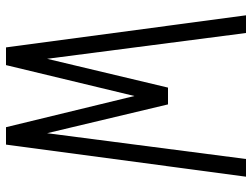

<svg xmlns="http://www.w3.org/2000/svg" viewBox="-120 -720 840 640"><g transform="rotate(90 300.0 -400.0)"><path d="M138 0 31 -800H90L176 -137L272 -540H328L424 -137L510 -800H569L462 0H404L300 -428L197 0Z"/></g></svg>

Font: Victor Mono Thin ExtraLight
Style: Regular
Weight: 250
Monospace: yes
Version: Version 1.561;gftools[0.9.30]